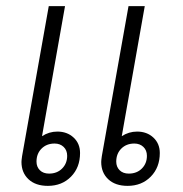

<svg xmlns="http://www.w3.org/2000/svg" viewBox="-20 -596 597 626"><path d="M241 -97Q241 -50 211.5 -20Q182 10 136 10Q96 10 73 -11.5Q50 -33 50 -68Q50 -73 52 -87L139 -576H192L117 -152Q140 -167 167 -167Q199 -167 220 -147.5Q241 -128 241 -97ZM199 -88Q199 -106 187.5 -117Q176 -128 158 -128Q132 -128 115.5 -111.5Q99 -95 99 -69Q99 -52 110 -41Q121 -30 140 -30Q166 -30 182.5 -46.5Q199 -63 199 -88ZM501 -97Q501 -50 471.5 -20Q442 10 396 10Q356 10 333 -11.5Q310 -33 310 -68Q310 -73 312 -87L399 -576H452L377 -152Q400 -167 427 -167Q459 -167 480 -147.5Q501 -128 501 -97ZM459 -88Q459 -106 447.5 -117Q436 -128 418 -128Q392 -128 375.5 -111.5Q359 -95 359 -69Q359 -52 370 -41Q381 -30 400 -30Q426 -30 442.5 -46.5Q459 -63 459 -88Z"/></svg>

Font: Sarabun ExtraLight
Style: Italic
Weight: 275
Italic angle: -10°
Designer: Suppakit Chalermlarp | Katatrad Co.,Ltd.
Foundry: Cadson Demak Co.,Ltd.
Version: Version 1.000; ttfautohint (v1.6)